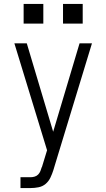

<svg xmlns="http://www.w3.org/2000/svg" viewBox="-20 -740 540 975"><path d="M84 215V160H135Q145 160 155.5 157Q166 154 173.5 146.5Q181 139 185 129Q189 119 192 109L193 108Q193 108 193 108Q193 108 193 108L219 23L53 -520H116L250 -71L384 -520H447L257 104L251 124Q245 143 236 162Q227 181 211.5 194Q196 207 175.5 211Q155 215 135 215ZM400 -620H300V-720H400ZM100 -620V-720H200V-620Z"/></svg>

Font: Iosevka SS04 Light
Style: Regular
Weight: 300
Monospace: yes
Designer: Belleve Invis
Foundry: Belleve Invis
Version: Version 19.0.0; ttfautohint (v1.8.4)